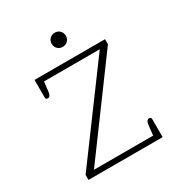

<svg xmlns="http://www.w3.org/2000/svg" viewBox="-151 -721 767 823"><g transform="rotate(-30 232.5 -309.5)"><path d="M204 -584Q204 -599 214 -609Q224 -619 239 -619Q254 -619 264 -609Q274 -599 274 -584Q274 -569 264 -559Q254 -549 239 -549Q224 -549 214 -559Q204 -569 204 -584ZM49 -25 371 -461H95L89 -410Q86 -390 73 -390Q63 -390 63 -400V-487H412V-462L91 -26H384L390 -79Q393 -99 406 -99Q416 -99 416 -89V0H49Z"/></g></svg>

Font: Maitree ExtraLight
Style: Regular
Weight: 275
Designer: CadsonDemak Team
Foundry: CadsonDemak
Version: Version 1.003